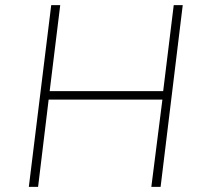

<svg xmlns="http://www.w3.org/2000/svg" viewBox="-20 -726 785 746"><path d="M690 -706 604 0H568L611 -339H169L128 0H92L179 -706H214L173 -372H614L655 -706Z"/></svg>

Font: Josefin Sans Thin ExtraLight
Style: Italic
Weight: 250
Italic angle: -7°
Version: Version 2.000